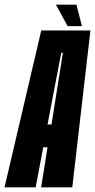

<svg xmlns="http://www.w3.org/2000/svg" viewBox="-64 -806 410 826"><path d="M-44.5 0 113.5 -675H325L247 0H113L140.5 -172.5H122L89.5 0ZM140.5 -270.5H157.5L206.5 -578.5H199.5ZM227 -693.5 176.5 -786H265L288.5 -693.5Z"/></svg>

Font: Anybody UltraCondensed Regular
Style: Bold Italic
Weight: 700
Width: 1
Italic angle: -10°
Designer: Tyler Finck
Foundry: Etcetera Type Company
Version: Version 1.010; ttfautohint (v1.8.3) -l 8 -r 50 -G 200 -x 14 